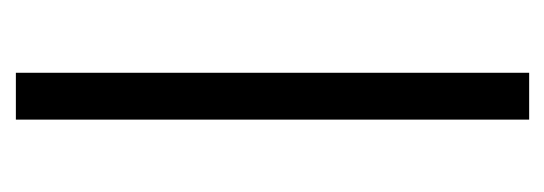

<svg xmlns="http://www.w3.org/2000/svg" viewBox="-248 -456 703 248"><g transform="rotate(90 104.0 -331.5)"><path d="M73.5 0V-663H134V0Z"/></g></svg>

Font: Anek Odia Medium Light
Style: Regular
Weight: 300
Version: Version 1.003